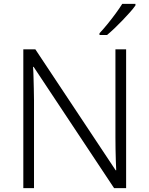

<svg xmlns="http://www.w3.org/2000/svg" viewBox="-20 -968 769 988"><path d="M629 0H567L153 -624H150Q152 -598 152.5 -570Q153 -542 154 -512.5Q155 -483 155 -451V0H100V-714H162L575 -92H578Q577 -113 576 -142Q575 -171 574.5 -202.5Q574 -234 574 -261V-714H629ZM677 -948V-940Q666 -924 648.5 -904.5Q631 -885 611 -864Q591 -843 570.5 -823.5Q550 -804 531 -788H492V-797Q511 -817 533 -844Q555 -871 575.5 -899Q596 -927 609 -948Z"/></svg>

Font: Noto Sans Georgian Light
Style: Regular
Weight: 300
Version: Version 2.002